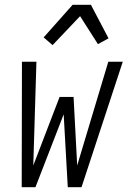

<svg xmlns="http://www.w3.org/2000/svg" viewBox="-20 -776 540 796"><path d="M70 0 71 -520H131L118 -90L227 -374H285L300 -90L429 -520H489L318 0H261L244 -302L127 0ZM198 -589 161 -621 281 -756H357L430 -617L386 -593L312 -709Z"/></svg>

Font: Iosevka Light
Style: Italic
Weight: 300
Italic angle: -9°
Monospace: yes
Designer: Belleve Invis
Foundry: Belleve Invis
Version: Version 32.5.0; ttfautohint (v1.8.4)